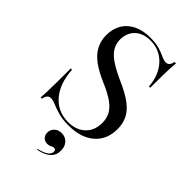

<svg xmlns="http://www.w3.org/2000/svg" viewBox="-237 -662 949 949"><g transform="rotate(45 237.0 -188.0)"><path d="M245.2 11.3Q200.8 11.3 171 2.4Q141.1 -6.5 121.8 -14.9Q102.4 -23.4 87.1 -23.4Q75.8 -23.4 68.5 -14.9Q61.3 -6.5 58.1 10.5H49.2Q50.8 -7.3 51.6 -31.9Q52.4 -56.5 52.8 -96Q53.2 -135.5 53.2 -196H62.1Q67.7 -104 113.3 -51.6Q158.9 0.8 231.5 0.8Q286.3 0.8 320.2 -30.6Q354 -62.1 354 -116.1Q354 -147.6 340.7 -172.2Q327.4 -196.8 297.6 -217.7Q267.7 -238.7 220.2 -258.9Q164.5 -282.3 129 -308.5Q93.5 -334.7 77 -366.5Q60.5 -398.4 60.5 -437.1Q60.5 -481.5 80.2 -514.1Q100 -546.8 136.7 -564.5Q173.4 -582.3 223.4 -582.3Q263.7 -582.3 289.5 -574.2Q315.3 -566.1 332.7 -557.7Q350 -549.2 364.5 -549.2Q376.6 -549.2 383.5 -557.3Q390.3 -565.3 393.5 -581.5H403.2Q401.6 -564.5 400.4 -543.1Q399.2 -521.8 398.8 -489.5Q398.4 -457.3 398.4 -406.5H389.5Q383.9 -481.5 341.5 -527Q299.2 -572.6 234.7 -572.6Q183.1 -572.6 153.6 -544Q124.2 -515.3 124.2 -469.4Q124.2 -441.1 138.3 -416.9Q152.4 -392.7 184.7 -371Q216.9 -349.2 271 -325Q358.1 -287.1 393.5 -246.8Q429 -206.5 429 -147.6Q429 -73.4 379.4 -31Q329.8 11.3 245.2 11.3ZM220.2 205.6 218.5 200.8Q250 194.4 267.7 182.3Q285.5 170.2 285.5 154Q285.5 139.5 272.6 139.5Q263.7 139.5 255.6 144.8Q247.6 150 233.9 150Q216.9 150 206 138.7Q195.2 127.4 195.2 109.7Q195.2 89.5 209.7 75.4Q224.2 61.3 247.6 61.3Q274.2 61.3 290.3 79Q306.5 96.8 306.5 125.8Q306.5 158.1 284.3 177.8Q262.1 197.6 220.2 205.6Z"/></g></svg>

Font: Playfair 144pt
Style: Regular
Weight: 400
Designer: Claus Eggers Sørensen
Foundry: Claus Eggers Sørensen
Version: Version 2.001;gftools[0.9.30]